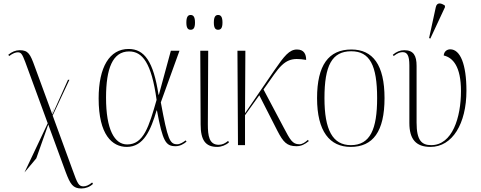

<svg xmlns="http://www.w3.org/2000/svg" viewBox="-20 -824 2730 1090"><path d="M119 155 186 75 254 -117 353 153C379 222 394 246 442 246C466 246 490 237 508 220L503 212C484 228 467 234 454 234C427 234 420 219 392 141L279 -168L374 -371H366L277 -173L276 -179L290 -221L275 -180L177 -447C152 -516 141 -539 92 -539C69 -539 47 -530 27 -513L32 -506C54 -522 69 -527 81 -527C100 -527 106 -517 123 -473L251 -124Z M700 10C796 10 836 -86 869 -197H871C904 -20 921 6 977 6C1002 6 1024 -7 1039 -20L1034 -27C1022 -18 1003 -5 986 -5C944 -5 932 -31 893 -243L999 -536H950L882 -286H880C851 -475 800 -546 710 -546C602 -546 540 -443 540 -265C540 -58 617 10 700 10ZM702 -4C630 -4 582 -88 582 -270C582 -434 619 -532 713 -532C788 -532 840 -468 869 -257C826 -107 796 -4 702 -4Z M1218 -655C1234 -655 1243 -665 1243 -696C1243 -728 1234 -739 1218 -739C1203 -739 1194 -728 1194 -696C1194 -665 1203 -655 1218 -655ZM1062 -655C1078 -655 1087 -665 1087 -696C1087 -728 1078 -739 1062 -739C1047 -739 1038 -728 1038 -696C1038 -665 1047 -655 1062 -655ZM1213 10C1238 10 1264 -1 1280 -16L1275 -24C1258 -10 1242 -2 1222 -2C1167 -2 1160 -53 1160 -118L1162 -536H1117L1119 -118C1119 -29 1146 10 1213 10Z M1331 0H1371V-170L1452 -283L1555 -81C1588 -17 1609 6 1663 6C1691 6 1711 -5 1733 -23L1728 -30C1712 -16 1697 -5 1679 -5C1640 -5 1627 -31 1591 -99L1476 -316L1536 -401C1599 -490 1637 -497 1718 -484C1718 -516 1706 -543 1666 -543C1623 -543 1594 -507 1537 -424L1371 -181L1373 -536H1328Z M1971 10C2097 10 2163 -77 2163 -267C2163 -455 2097 -543 1975 -543C1845 -543 1780 -453 1780 -267C1780 -78 1852 10 1971 10ZM1972 0C1868 0 1822 -87 1822 -267C1822 -451 1864 -533 1974 -533C2079 -533 2121 -454 2121 -267C2121 -91 2082 0 1972 0Z M2423 -605 2506 -783V-792C2484 -808 2460 -812 2454 -783L2416 -608ZM2424 10C2548 10 2628 -122 2628 -309C2628 -459 2593 -544 2536 -544C2520 -544 2501 -534 2499 -509C2551 -497 2597 -447 2597 -307C2597 -157 2548 0 2428 0C2373 0 2345 -28 2345 -128V-450C2345 -508 2328 -539 2275 -539C2251 -539 2230 -530 2210 -513L2215 -506C2237 -523 2251 -528 2266 -528C2291 -528 2304 -510 2304 -453V-126C2304 -33 2342 10 2424 10Z"/></svg>

Font: Noto Serif Display SemiCondensed ExtraLight
Style: Regular
Weight: 200
Width: 4
Designer: Monotype Design Team
Foundry: Monotype Imaging Inc.
Version: Version 2.009